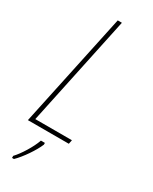

<svg xmlns="http://www.w3.org/2000/svg" viewBox="-237 -768 833 1044"><g transform="rotate(30 179.5 -246.5)"><path d="M16 0H273L278 -25H48L194 -714H168ZM44 208V221H56C94 184 140 116 158 72V61H133C117 109 74 177 44 208Z"/></g></svg>

Font: Noto Sans Condensed Thin
Style: Italic
Weight: 100
Width: 3
Italic angle: -12°
Designer: Monotype Design Team
Foundry: Monotype Imaging Inc.
Version: Version 2.013